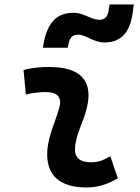

<svg xmlns="http://www.w3.org/2000/svg" viewBox="-20 -826 626 856"><path d="M471.7 -129.4C438 -109.9 417.5 -102.5 385.3 -102.5C335.9 -102.5 311.5 -124 314.5 -166.5C318.8 -231 351.6 -278.8 367.2 -345.2C396.5 -465.3 339.8 -527.3 200.2 -527.3C161.6 -527.3 123 -524.4 85 -513.7L95.2 -404.3C125 -412.1 154.8 -415.5 184.6 -415.5C235.4 -415.5 256.3 -392.6 245.1 -349.1C230.5 -290.5 195.3 -224.1 190.9 -153.3C184.1 -46.4 244.1 9.8 366.2 9.8C423.3 9.8 465.3 -8.3 505.4 -31.2ZM170.9 -613.3H282.2L285.6 -630.4C291.5 -659.7 304.2 -671.4 328.6 -671.4C363.3 -671.4 396 -636.7 445.8 -636.7C517.1 -636.7 557.6 -678.2 570.3 -761.7L576.7 -806.2H468.3L463.9 -776.9C459.5 -751 446.3 -737.8 424.3 -737.8C383.3 -737.8 356.4 -769 308.1 -769C231 -769 190.9 -722.7 174.3 -630.9Z"/></svg>

Font: Cascadia Mono PL SemiBold
Style: Italic
Weight: 600
Italic angle: -10°
Monospace: yes
Designer: Aaron Bell
Foundry: Saja Typeworks
Version: Version 2404.023